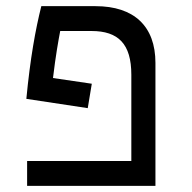

<svg xmlns="http://www.w3.org/2000/svg" viewBox="-20 -606 626 626"><path d="M279.3 -333 152.8 -351.6C161.6 -425.8 170.4 -473.6 176.3 -504.9H278.3C365.7 -504.9 408.2 -462.9 408.2 -362.3V-81.1H68.4V0H486.8V-400.9C486.8 -520.5 417 -585.9 291.5 -585.9H114.7C95.7 -510.3 78.6 -416 65.9 -283.7L266.1 -253.4Z"/></svg>

Font: Cascadia Mono PL SemiLight
Style: Regular
Weight: 350
Monospace: yes
Designer: Aaron Bell
Foundry: Saja Typeworks
Version: Version 2404.023